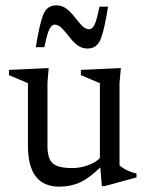

<svg xmlns="http://www.w3.org/2000/svg" viewBox="-20 -688 552 718"><path d="M157.5 -141Q157.5 -95.5 177 -77.5Q196.5 -59.5 250 -59.5Q280 -59.5 309 -70Q338 -80.5 353.5 -97V-377L282.5 -407V-426.5L432 -433.5L427 -378V-70Q436 -60.5 455.5 -51.2Q475 -42 490.5 -39.5V-24.5L371 8H361L355 -62Q314.5 -22.5 279.8 -6.2Q245 10 201.5 10Q84.5 10 84.5 -143V-377L13.5 -407V-426.5L162 -433.5L157.5 -378ZM384 -663Q371 -579.5 357 -543Q343 -506.5 307.5 -506.5Q285 -506.5 268.2 -520Q251.5 -533.5 238 -551.2Q224.5 -569 211.5 -582.5Q198.5 -596 184 -596Q174 -596 165.2 -580Q156.5 -564 146 -511.5H114Q127 -595 141 -631.5Q155 -668 190.5 -668Q213 -668 229.8 -654.5Q246.5 -641 260 -623.2Q273.5 -605.5 286.5 -592Q299.5 -578.5 314 -578.5Q324 -578.5 332.8 -594.5Q341.5 -610.5 352 -663Z"/></svg>

Font: Newsreader Text
Style: Regular
Weight: 400
Designer: Hugues Gentile
Foundry: Production Type
Version: Version 1.002